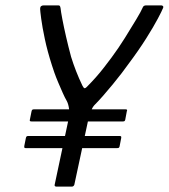

<svg xmlns="http://www.w3.org/2000/svg" viewBox="-20 -693 626 713"><path d="M330 -302Q323 -294 317 -279.5Q311 -265 309 -254L256 -7Q255 -4 252.5 -2Q250 0 247 0H189Q186 0 184 -2Q182 -4 183 -7L235 -252Q239 -270 236.5 -288.5Q234 -307 228 -318Q221 -330 213 -348Q205 -366 196.5 -386Q188 -406 182 -423Q176 -440 173 -450Q156 -503 146.5 -548Q137 -593 133 -623.5Q129 -654 129 -660Q129 -667 132.5 -670Q136 -673 142 -673H197Q201 -673 202.5 -670.5Q204 -668 205 -662Q206 -651 211.5 -622Q217 -593 225.5 -556Q234 -519 244 -482Q252 -456 262.5 -429Q273 -402 286 -375Q290 -367 293.5 -365.5Q297 -364 306 -374Q320 -388 336 -406Q352 -424 367 -443.5Q382 -463 394 -479Q420 -514 444 -552.5Q468 -591 486 -621Q504 -651 509 -663Q511 -669 514.5 -671Q518 -673 522 -673H579Q583 -673 585.5 -670Q588 -667 584 -660Q582 -654 566.5 -624.5Q551 -595 523 -550.5Q495 -506 456 -454Q447 -441 432 -421.5Q417 -402 399 -380Q381 -358 363 -337.5Q345 -317 330 -302ZM97 -242Q92 -242 91 -244Q90 -246 91 -249L97 -279Q98 -284 100 -285.5Q102 -287 107 -287H446Q450 -287 451.5 -285.5Q453 -284 451 -280L445 -248Q444 -245 442.5 -243.5Q441 -242 436 -242ZM75 -143Q71 -143 70.5 -145Q70 -147 70 -150L76 -180Q77 -185 79 -186.5Q81 -188 85 -188H424Q428 -188 429.5 -186.5Q431 -185 430 -180L424 -149Q423 -146 421.5 -144.5Q420 -143 415 -143Z"/></svg>

Font: Glory
Style: Italic
Weight: 400
Italic angle: -12°
Designer: Robert Leuschke
Foundry: Robert Leuschke
Version: Version 1.011